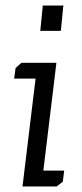

<svg xmlns="http://www.w3.org/2000/svg" viewBox="-20 -671 295 691"><path d="M125 -560 134 -651H208L199 -560ZM36 -426 57 -445H183L136 -57H211L206 -17L184 0H61L108 -388H31Z"/></svg>

Font: Zilla Slab
Style: Italic
Weight: 400
Italic angle: -6°
Designer: Typotheque.com
Foundry: Typotheque type foundry
Version: Version 1.1; 2017; ttfautohint (v1.6)